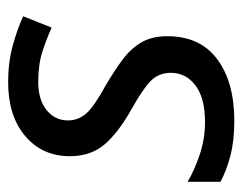

<svg xmlns="http://www.w3.org/2000/svg" viewBox="-82 -504 596 472"><g transform="rotate(-90 216.0 -268.0)"><path d="M155 10Q106 10 69.5 0.5Q33 -9 5 -24V-105Q31 -89 70.5 -75.5Q110 -62 152 -62Q211 -62 242 -85.5Q273 -109 273 -146Q273 -175 254 -194.5Q235 -214 183 -243Q126 -275 97 -309Q68 -343 68 -394Q68 -462 117.5 -504Q167 -546 250 -546Q299 -546 340.5 -534.5Q382 -523 412 -509L384 -439Q358 -451 326 -461.5Q294 -472 250 -472Q207 -472 181.5 -451.5Q156 -431 156 -399Q156 -373 173.5 -353.5Q191 -334 244 -305Q278 -285 305 -265Q332 -245 347.5 -219Q363 -193 363 -155Q363 -74 306.5 -32Q250 10 155 10Z"/></g></svg>

Font: Noto IKEA Latin
Style: Italic
Weight: 400
Italic angle: -12°
Designer: Monotype Design Team
Foundry: Monotype Imaging Inc.
Version: Version 1.0